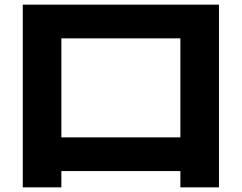

<svg xmlns="http://www.w3.org/2000/svg" viewBox="-20 -753 1040 826"><path d="M78 53V-733H922V53H756V-17H244V53ZM244 -162H756V-588H244Z"/></svg>

Font: M PLUS 1 Thin ExtraBold
Style: Regular
Weight: 800
Version: Version 1.001